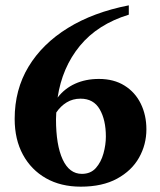

<svg xmlns="http://www.w3.org/2000/svg" viewBox="-20 -690 601 720"><path d="M283 10Q208 10 152.5 -21.5Q97 -53 66 -110Q35 -167 35 -244Q35 -354 87 -440Q139 -526 234.5 -585Q330 -644 463 -670V-635Q346 -599 279.5 -518Q213 -437 196 -324Q222 -358 261.5 -376Q301 -394 351 -394Q407 -394 447 -369Q487 -344 508 -301Q529 -258 529 -205Q529 -148 501.5 -99Q474 -50 419 -20Q364 10 283 10ZM190 -243Q190 -146 215 -92Q240 -38 287 -38Q320 -38 339.5 -60Q359 -82 368 -114.5Q377 -147 377 -178Q377 -240 354 -280Q331 -320 282 -320Q253 -320 230 -306Q207 -292 191 -268Q190 -256 190 -243Z"/></svg>

Font: Spectral
Style: Bold
Weight: 700
Designer: Jean-Baptiste Levee
Foundry: Production Type
Version: Version 2.001